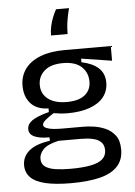

<svg xmlns="http://www.w3.org/2000/svg" viewBox="-60 -781 703 1002"><g transform="rotate(-5 291.0 -280.5)"><path d="M272 175Q190 175 137.5 162.5Q85 150 60 124.5Q35 99 35 61Q35 15 71 -15Q107 -45 180 -55V-73Q127 -73 100 -86Q73 -99 73 -125Q73 -152 100 -170.5Q127 -189 188 -205V-224Q127 -225 95 -260.5Q63 -296 63 -353Q63 -404 90.5 -441.5Q118 -479 170.5 -499.5Q223 -520 296 -520H540V-443L380 -468V-449Q438 -437 469 -408.5Q500 -380 500 -332Q500 -289 475 -257Q450 -225 401.5 -207.5Q353 -190 282 -190Q268 -190 252.5 -191.5Q237 -193 212 -197Q185 -180 168.5 -166Q152 -152 152 -141Q152 -130 167.5 -123.5Q183 -117 205 -115Q227 -113 246 -113H363Q383 -113 413.5 -109Q444 -105 474.5 -92Q505 -79 526 -52Q547 -25 547 23Q547 77 515 111Q483 145 422 160Q361 175 272 175ZM274 100Q340 100 382 91.5Q424 83 443.5 65Q463 47 463 19Q463 -7 449.5 -21.5Q436 -36 416 -42Q396 -48 376 -49.5Q356 -51 342 -51H225Q167 -38 145 -15Q123 8 123 34Q123 62 143 76Q163 90 197.5 95Q232 100 274 100ZM286 -249Q349 -249 381 -275Q413 -301 413 -345Q413 -392 380.5 -422.5Q348 -453 283 -453Q220 -453 186.5 -424Q153 -395 153 -349Q153 -319 168.5 -296.5Q184 -274 213.5 -261.5Q243 -249 286 -249ZM340 -736Q332 -704 327.5 -678Q323 -652 322 -633Q321 -614 321 -602H234Q234 -625 239 -649Q244 -673 253 -695.5Q262 -718 272 -736Z"/></g></svg>

Font: Bricolage Grotesque 96pt ExtraBold
Style: Regular
Weight: 400
Version: Version 1.001;gftools[0.9.33.dev8+g029e19f]